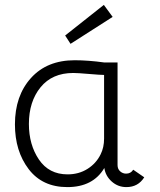

<svg xmlns="http://www.w3.org/2000/svg" viewBox="-20 -754 653 784"><path d="M440 -685 268 -575 246 -609 404 -734ZM524 -61 569 -30Q544 10 496 10Q462 10 436.5 -12.5Q411 -35 406 -68Q360 10 255 10Q153 10 97 -63.5Q41 -137 41 -246Q41 -363 106.5 -435.5Q172 -508 285 -508Q340 -508 405 -499H460V-80Q460 -64 470.5 -54.5Q481 -45 495 -45Q514 -45 524 -61ZM405 -188V-448Q390 -448 343.5 -452Q297 -456 279 -456Q193 -456 145.5 -397.5Q98 -339 98 -248Q98 -163 139 -102.5Q180 -42 256 -42Q302 -42 337.5 -64.5Q373 -87 391 -124Q405 -152 405 -188Z"/></svg>

Font: Bellota
Style: Regular
Weight: 400
Designer: Kemie Guaida
Foundry: Kemie Guaida
Version: Version 1.000;PS 002.000;hotconv 1.0.70;makeotf.lib2.5.58329